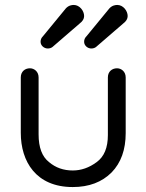

<svg xmlns="http://www.w3.org/2000/svg" viewBox="-20 -740 592 776"><path d="M154 -594C147 -587 144 -580 144 -571C144 -556 158 -544 173 -544C180 -544 187 -546 192 -550L302 -645C314 -654 320 -664 320 -675C320 -696 302 -720 278 -720C270 -720 257 -718 246 -706ZM330 -594C323 -587 320 -580 320 -571C320 -556 334 -544 349 -544C356 -544 363 -546 368 -550L478 -645C490 -654 496 -664 496 -675C496 -696 478 -720 454 -720C446 -720 433 -718 422 -706ZM416 -194C416 -143 401 -107 371 -85C340 -62 308 -51 274 -51C237 -51 205 -62 178 -85C150 -107 136 -144 136 -197V-427C136 -451 118 -464 101 -464C81 -464 64 -451 64 -427V-203C64 -88 125 16 274 16C340 16 392 -4 431 -43C469 -82 488 -135 488 -202V-427C488 -451 470 -464 453 -464C433 -464 416 -451 416 -427Z"/></svg>

Font: Dongle Light
Style: Regular
Weight: 300
Designer: Yanghee Ryu
Foundry: Yanghee Ryu
Version: Version 2.000